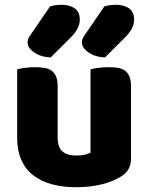

<svg xmlns="http://www.w3.org/2000/svg" viewBox="-20 -770 635 806"><path d="M52 -479Q62 -482 83.5 -485Q105 -488 128 -488Q150 -488 167.5 -485Q185 -482 197 -473Q209 -464 215.5 -448.5Q222 -433 222 -408V-193Q222 -152 242 -134.5Q262 -117 300 -117Q323 -117 337.5 -121Q352 -125 360 -129V-479Q370 -482 391.5 -485Q413 -488 436 -488Q458 -488 475.5 -485Q493 -482 505 -473Q517 -464 523.5 -448.5Q530 -433 530 -408V-104Q530 -54 488 -29Q453 -7 404.5 4.5Q356 16 299 16Q245 16 199.5 4Q154 -8 121 -33Q88 -58 70 -97.5Q52 -137 52 -193ZM418 -743Q430 -747 443 -748.5Q456 -750 465 -750Q500 -750 521.5 -735Q543 -720 543 -688Q543 -668 533 -649.5Q523 -631 507 -615L421 -529Q407 -529 390 -533Q373 -537 358.5 -545.5Q344 -554 334 -565.5Q324 -577 324 -592Q324 -607 333 -619ZM190 -743Q202 -747 215 -748.5Q228 -750 237 -750Q272 -750 293.5 -735Q315 -720 315 -688Q315 -668 305 -649.5Q295 -631 279 -615L193 -529Q179 -529 162 -533Q145 -537 130.5 -545.5Q116 -554 106 -565.5Q96 -577 96 -592Q96 -607 105 -619Z"/></svg>

Font: Baloo Da
Style: Regular
Weight: 400
Designer: Noopur Datye and Ek Type
Foundry: Ek Type
Version: Version 1.443;PS 1.000;hotconv 16.6.51;makeotf.lib2.5.65220;